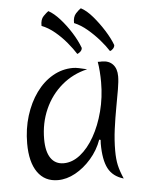

<svg xmlns="http://www.w3.org/2000/svg" viewBox="-59 -896 749 977"><g transform="rotate(-5 315.5 -408.0)"><path d="M426 -175Q407 -122 370 -79.5Q333 -37 288.5 -12.5Q244 12 199 12Q132 12 95.5 -40Q59 -92 59 -187Q59 -262 79.5 -328Q100 -394 136 -444Q172 -494 220.5 -522Q269 -550 324 -550Q338 -550 354.5 -546.5Q371 -543 396 -537Q322 -520 265.5 -472Q209 -424 178 -354Q147 -284 147 -202Q147 -138 170 -104.5Q193 -71 236 -71Q280 -71 320.5 -103Q361 -135 392.5 -190.5Q424 -246 442.5 -317Q461 -388 461 -466Q461 -492 459 -520Q457 -548 453 -570Q460 -569 465 -569.5Q470 -570 474 -570Q510 -570 530 -548.5Q550 -527 550 -488Q550 -462 543 -421Q536 -380 526.5 -329Q517 -278 509.5 -222Q502 -166 502 -111Q502 -68 509 -37Q516 -6 533 33Q478 17 455 -27Q432 -71 432 -154Q432 -166 433 -173ZM544 -648Q544 -638 536 -629.5Q528 -621 520 -619Q503 -646 476 -677Q449 -708 416.5 -735.5Q384 -763 350 -777Q349 -809 365 -826Q381 -843 391 -849Q420 -834 450 -799Q480 -764 505.5 -723.5Q531 -683 544 -648ZM378 -648Q378 -638 370 -630Q362 -622 353 -619Q336 -646 309.5 -678Q283 -710 250.5 -737Q218 -764 184 -777Q183 -810 199.5 -826.5Q216 -843 225 -849Q253 -834 283 -800.5Q313 -767 338.5 -726.5Q364 -686 378 -648Z"/></g></svg>

Font: Merienda Light
Style: Regular
Weight: 300
Designer: Eduardo Rodriguez Tunni
Foundry: Eduardo Rodriguez Tunni
Version: Version 2.001; ttfautohint (v1.8.4.7-5d5b)